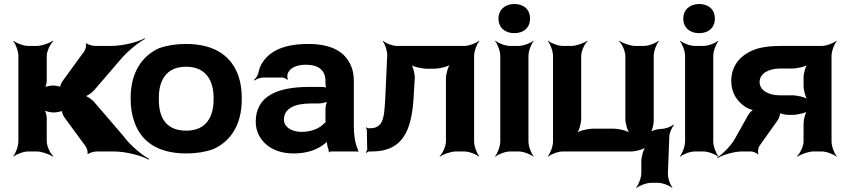

<svg xmlns="http://www.w3.org/2000/svg" viewBox="-20 -758 4264 961"><path d="M302 -171 409 -25C415 -16 422 5 417 11L422 13C426 7 452 0 464 0H546C613 0 687 21 724 41L726 37C690 18 630 -32 597 -78L450 -249C441 -259 414 -279 403 -279V-275C414 -275 441 -295 450 -305L579 -455C614 -498 671 -545 706 -563L704 -566C669 -548 598 -528 532 -528H457C445 -528 418 -535 414 -541L409 -539C414 -533 408 -511 403 -503L293 -352C287 -344 278 -324 282 -318L287 -320C283 -326 256 -330 246 -330C231 -330 206 -325 200 -319L203 -316C209 -322 214 -343 214 -355V-478C214 -502 232 -539 247 -552L244 -554C228 -542 188 -528 164 -528H122C98 -528 61 -542 48 -554L46 -552C58 -539 72 -502 72 -478V-50C72 -26 58 11 46 24L48 26C61 14 98 0 122 0H164C188 0 228 14 244 26L247 24C232 11 214 -26 214 -50V-167C214 -180 208 -203 201 -210L199 -208C206 -201 233 -195 249 -195C260 -195 291 -200 296 -206L290 -208C286 -202 297 -179 302 -171Z M634 -269V-259C634 -220 640 -185 651 -152C682 -58 760 10 912 10C962 10 1007 3 1046 -11C1134 -49 1190 -134 1190 -259V-269C1190 -308 1185 -343 1174 -376C1142 -470 1063 -538 911 -538C861 -538 818 -531 779 -518C690 -479 634 -394 634 -269ZM1049 -269V-259C1049 -176 1014 -104 912 -104C807 -104 775 -175 775 -259V-269C775 -351 809 -424 911 -424C1013 -424 1049 -352 1049 -269Z M1751 -128V-352C1751 -383 1746 -410 1735 -433C1704 -501 1637 -538 1521 -538C1435 -538 1372 -519 1333 -488C1306 -467 1282 -436 1274 -397C1272 -382 1260 -365 1251 -358L1254 -355C1262 -362 1284 -370 1299 -370H1392C1400 -370 1413 -364 1417 -359L1421 -361C1417 -366 1418 -383 1420 -390C1431 -419 1466 -434 1511 -434C1577 -434 1609 -404 1609 -353V-338C1609 -331 1611 -318 1615 -314L1617 -317C1613 -321 1599 -323 1590 -323H1530C1370 -323 1260 -279 1260 -148C1260 -125 1265 -104 1274 -85C1301 -30 1359 10 1450 10C1521 10 1572 -11 1607 -40C1611 -44 1618 -50 1619 -54L1615 -55C1614 -51 1616 -43 1617 -37C1619 -26 1621 -16 1625 -7C1626 -5 1626 1 1625 3L1627 5C1628 3 1632 0 1635 0H1767C1769 0 1772 2 1773 3L1775 1C1774 0 1771 -2 1771 -4C1771 -5 1773 -7 1773 -7L1771 -10C1757 -43 1751 -80 1751 -128ZM1401 -159C1401 -218 1460 -240 1536 -240H1572C1590 -240 1618 -246 1625 -253L1621 -256C1614 -249 1609 -225 1609 -211V-162C1609 -159 1609 -145 1611 -143L1613 -146C1611 -148 1602 -141 1600 -138C1578 -115 1539 -98 1489 -98C1440 -98 1401 -122 1401 -159Z M2303 -528H1968C1946 -528 1910 -541 1899 -553L1896 -551C1907 -539 1919 -502 1918 -480L1910 -303C1909 -269 1907 -240 1905 -217C1900 -159 1891 -116 1831 -116H1824C1820 -116 1815 -119 1814 -121L1811 -118C1813 -116 1816 -112 1816 -109L1818 -11C1818 -6 1814 1 1811 4L1814 7C1817 4 1824 0 1830 0H1841C2015 0 2045 -133 2052 -303L2056 -366C2057 -388 2047 -427 2036 -439L2033 -436C2044 -425 2090 -414 2118 -414H2150C2180 -414 2226 -425 2238 -438L2236 -440C2223 -428 2212 -388 2212 -364V-50C2212 -26 2195 11 2180 24L2182 26C2198 14 2238 0 2262 0H2303C2327 0 2364 14 2377 26L2379 24C2367 11 2353 -26 2353 -50V-478C2353 -502 2367 -539 2379 -552L2377 -554C2364 -542 2327 -528 2303 -528Z M2625 -50V-478C2625 -502 2639 -539 2651 -552L2649 -554C2636 -542 2599 -528 2575 -528H2534C2510 -528 2473 -542 2460 -554L2458 -552C2470 -539 2484 -502 2484 -478V-50C2484 -26 2470 11 2458 24L2460 26C2473 14 2510 0 2534 0H2575C2599 0 2636 14 2649 26L2651 24C2639 11 2625 -26 2625 -50ZM2554 -592C2601 -592 2633 -619 2633 -665C2633 -711 2601 -738 2554 -738C2508 -738 2475 -709 2475 -665C2475 -619 2508 -592 2554 -592Z M2748 -478V-50C2748 -26 2734 11 2722 24L2724 26C2737 14 2774 0 2798 0H3140C3164 0 3204 -11 3216 -24L3214 -26C3201 -14 3190 26 3190 50V107C3190 131 3176 168 3164 181L3166 183C3179 171 3216 157 3240 157H3273C3295 157 3331 170 3343 182L3346 180C3334 168 3322 131 3323 109L3330 -74C3330 -92 3343 -121 3353 -131L3350 -134C3340 -124 3310 -113 3292 -113C3273 -113 3241 -105 3231 -95L3234 -92C3244 -102 3252 -134 3252 -153V-478C3252 -502 3266 -539 3278 -552L3276 -554C3263 -542 3226 -528 3202 -528H3160C3136 -528 3096 -542 3080 -554L3078 -552C3093 -539 3110 -502 3110 -478V-164C3110 -140 3121 -100 3134 -88L3136 -90C3124 -103 3078 -114 3048 -114H2951C2921 -114 2875 -103 2863 -90L2865 -88C2878 -100 2889 -140 2889 -164V-478C2889 -502 2906 -539 2921 -552L2919 -554C2903 -542 2863 -528 2839 -528H2798C2774 -528 2737 -542 2724 -554L2722 -552C2734 -539 2748 -502 2748 -478Z M3550 -50V-478C3550 -502 3564 -539 3576 -552L3574 -554C3561 -542 3524 -528 3500 -528H3459C3435 -528 3398 -542 3385 -554L3383 -552C3395 -539 3409 -502 3409 -478V-50C3409 -26 3395 11 3383 24L3385 26C3398 14 3435 0 3459 0H3500C3524 0 3561 14 3574 26L3576 24C3564 11 3550 -26 3550 -50ZM3479 -592C3526 -592 3558 -619 3558 -665C3558 -711 3526 -738 3479 -738C3433 -738 3400 -709 3400 -665C3400 -619 3433 -592 3479 -592Z M3724 -181 3658 -63C3638 -27 3596 14 3570 30L3572 33C3598 17 3654 0 3696 0H3738C3748 0 3768 7 3772 14L3776 12C3772 5 3775 -17 3780 -26L3873 -157C3879 -166 3888 -190 3883 -197L3879 -195C3884 -188 3914 -183 3926 -183H3946C3971 -183 4015 -193 4026 -204L4022 -207C4011 -196 4002 -159 4002 -139V-50C4002 -26 3984 11 3969 24L3972 26C3988 14 4028 0 4052 0H4092C4116 0 4153 14 4166 26L4168 24C4156 11 4142 -26 4142 -50V-478C4142 -502 4156 -539 4168 -552L4166 -554C4153 -542 4116 -528 4092 -528H3886C3842 -528 3803 -524 3772 -515C3701 -493 3640 -442 3640 -352C3640 -292 3671 -249 3712 -222C3723 -215 3748 -205 3758 -206L3756 -210C3746 -209 3730 -193 3724 -181ZM3782 -347C3782 -391 3828 -415 3886 -415H3944C3972 -415 4015 -425 4026 -437L4024 -439C4012 -428 4002 -391 4002 -369V-329C4002 -306 4012 -268 4024 -256L4026 -259C4014 -271 3971 -281 3943 -281H3883C3828 -281 3782 -305 3782 -347Z"/></svg>

Font: Asimov
Style: EdgeWide
Weight: 500
Designer: Google
Version: Version 2.000980: 2014